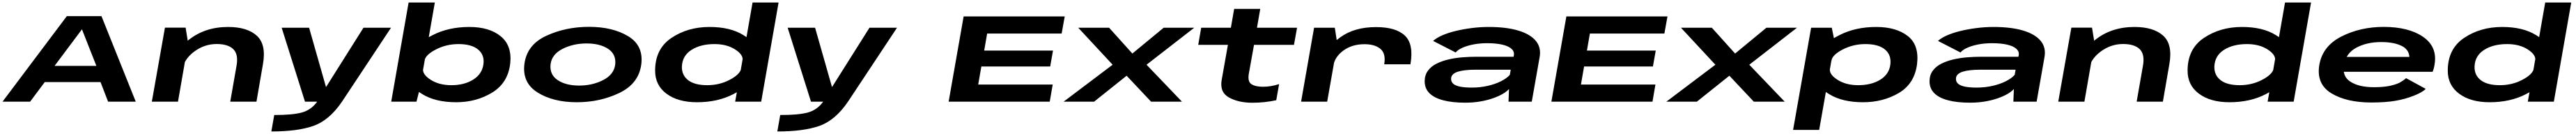

<svg xmlns="http://www.w3.org/2000/svg" viewBox="-23 -805 20434 1061"><path d="M-3 0H216L332 -155H774.5L834.5 0H1054L782 -677H507ZM410 -283.5 626.5 -572H627.5L741.5 -283.5Z M1181.5 0H1389L1469.5 -462.5L1449.5 -586H1285.5ZM1803.5 0H2011.5L2063 -297.5Q2090.5 -453 2014.2 -522.2Q1938 -591.5 1786 -591.5Q1603 -591.5 1474.2 -489.2Q1345.5 -387 1332 -314L1420 -246Q1436 -336 1517.2 -396.2Q1598.5 -456.5 1695.5 -456.5Q1786.5 -456.5 1828.2 -415.2Q1870 -374 1853 -282Z M2396.5 0H2690L3079 -585.5H2860.5L2564 -116.5H2563L2429 -585.5H2211.5ZM2129.5 236Q2336.5 236 2462.8 192Q2589 148 2690 0L2493.5 -0.5Q2446 65.5 2371.5 85.8Q2297 106 2152.5 105.5Z M3080.5 0H3281L3306.5 -101L3426.5 -785H3218.5ZM3596 4.5Q3755.5 4.5 3881 -71.8Q4006.5 -148 4024.5 -302Q4040 -443 3949.8 -517.2Q3859.5 -591.5 3700 -591.5Q3535.5 -591.5 3409.8 -527.2Q3284 -463 3277 -423.5L3345 -325.5Q3352.5 -371 3435.2 -413.5Q3518 -456 3614 -456Q3718 -456 3770 -412.8Q3822 -369.5 3812 -296.5Q3802 -219.5 3731.5 -175Q3661 -130.5 3557.5 -130.5Q3460.5 -130.5 3393.2 -173.5Q3326 -216.5 3333.5 -262L3231 -163Q3223.5 -123.5 3327.5 -59.5Q3431.5 4.5 3596 4.5Z M4552.5 4.5Q4737.5 4.5 4891.2 -69.5Q5045 -143.5 5064.5 -297Q5082.5 -445.5 4959 -519Q4835.5 -592.5 4650 -592.5Q4464 -592.5 4310 -521.2Q4156 -450 4137 -297Q4119 -148.5 4242.8 -72Q4366.5 4.5 4552.5 4.5ZM4571.5 -127.5Q4465.5 -127.5 4400.8 -171Q4336 -214.5 4344.5 -295Q4354 -374.5 4439.2 -417.8Q4524.5 -461 4630 -461Q4736.5 -461 4801.2 -418.2Q4866 -375.5 4857.5 -295Q4848 -215.5 4762.8 -171.5Q4677.5 -127.5 4571.5 -127.5Z M5809 0H6015.5L6153.5 -785H5947L5827 -101ZM5505.5 4.5Q5671 4.5 5794.2 -59.5Q5917.5 -123.5 5925 -163L5856.5 -262Q5848 -216.5 5766.5 -173.5Q5685 -130.5 5587.5 -130.5Q5486.5 -130.5 5435.2 -170.8Q5384 -211 5386.5 -279.5Q5390.5 -364.5 5462.8 -410.2Q5535 -456 5645 -456Q5742.5 -456 5808.8 -413.5Q5875 -371 5868 -325.5L5970 -423.5Q5977.5 -463 5874 -527.2Q5770.5 -591.5 5605.5 -591.5Q5433 -591.5 5303.5 -504.8Q5174 -418 5174 -245.5Q5174 -129.5 5265 -62.5Q5356 4.5 5505.5 4.5Z M6410.5 0H6704L7093 -585.5H6874.5L6578 -116.5H6577L6443 -585.5H6225.5ZM6143.5 236Q6350.5 236 6476.8 192Q6603 148 6704 0L6507.5 -0.5Q6460 65.5 6385.5 85.8Q6311 106 6166.5 105.5Z M7502.5 0H8304.5L8328 -135.5H7737L7762 -278.5H8308L8330.5 -404.5H7784.5L7808 -539.5H8399L8423.5 -675H7621.5Z M8414.5 0H8656.5L8914.5 -205.5L9108.5 0H9353.5L9072.5 -292.5L9451 -585.5H9208.5L8960 -381L8775.5 -585.5H8530.5L8803.5 -292.5Z M9911.5 8.5Q10010 8.5 10101.5 -11.5L10124 -139Q10057 -118 9997 -118Q9935.5 -118 9904.2 -138.8Q9873 -159.5 9884 -222L9925 -450H10242L10266.5 -585.5H9948.5L9974.5 -734.5H9767.5L9741.5 -585.5H9506L9482.5 -450H9718L9668.5 -172Q9651.5 -74.5 9726.8 -33Q9802 8.5 9911.5 8.5Z M10958 -296H11166Q11193.5 -455 11122.2 -522.8Q11051 -590.5 10892.5 -590.5Q10722 -590.5 10611 -510.8Q10500 -431 10487 -354L10554 -285.5Q10567.5 -357 10635.8 -406Q10704 -455 10801.5 -455Q10884.5 -455 10928.5 -417.5Q10972.5 -380 10958 -296ZM10298.5 0H10505.5L10586 -455.5L10566 -585.5H10401.5Z M11600.5 8Q11664 8 11719.5 -1.5Q11775 -11 11820.2 -26.8Q11865.5 -42.5 11898 -61.5Q11930.5 -80.5 11948 -100.5L11944 0H12128.5L12190.5 -351Q12205 -428 12160.5 -481.5Q12116 -535 12021 -563.2Q11926 -591.5 11787 -591.5Q11720 -591.5 11653 -583Q11586 -574.5 11525.5 -560Q11465 -545.5 11418.5 -525.2Q11372 -505 11346 -481L11524.5 -389.5Q11542.5 -411.5 11580.8 -428Q11619 -444.5 11669 -453.8Q11719 -463 11773.5 -463Q11843.5 -463 11892.5 -452Q11941.5 -441 11965.8 -420.2Q11990 -399.5 11987 -371L11984 -355.5H11681.5Q11632 -355.5 11576 -351Q11520 -346.5 11467.5 -334.2Q11415 -322 11372.2 -300.5Q11329.5 -279 11304.5 -245Q11279.5 -211 11279 -163Q11278.5 -105 11316.5 -67.2Q11354.5 -29.5 11426.5 -10.8Q11498.5 8 11600.5 8ZM11652.5 -111.5Q11600.5 -111.5 11563.8 -118.2Q11527 -125 11507.8 -140Q11488.5 -155 11488.5 -180Q11488 -201 11502.5 -215.2Q11517 -229.5 11542.8 -237.5Q11568.5 -245.5 11602.8 -249.2Q11637 -253 11676.5 -253H11961.5L11954.5 -212.5Q11930.5 -185 11884.8 -162Q11839 -139 11779 -125.2Q11719 -111.5 11652.5 -111.5Z M12284 0H13086L13109.5 -135.5H12518.5L12543.5 -278.5H13089.5L13112 -404.5H12566L12589.5 -539.5H13180.5L13205 -675H12403Z M13196 0H13438L13696 -205.5L13890 0H14135L13854 -292.5L14232.5 -585.5H13990L13741.5 -381L13557 -585.5H13312L13585 -292.5Z M14201.5 223.5H14408.5L14531.5 -472.5L14508.5 -585.5H14344.5ZM14756.5 4.5Q14915.5 4.5 15039.8 -68.5Q15164 -141.5 15184.5 -294.5Q15204 -447 15112 -519.2Q15020 -591.5 14860.5 -591.5Q14696 -591.5 14570 -527.2Q14444 -463 14437.5 -423.5L14506 -325.5Q14513 -371 14595.8 -413.5Q14678.5 -456 14775 -456Q14879 -456 14930.8 -412.8Q14982.5 -369.5 14973 -293Q14962.5 -216 14892 -173.2Q14821.5 -130.5 14717.5 -130.5Q14621 -130.5 14553.5 -173.5Q14486 -216.5 14494 -262L14392 -163Q14383.5 -123.5 14487.8 -59.5Q14592 4.5 14756.5 4.5Z M15605.5 8Q15669 8 15724.5 -1.5Q15780 -11 15825.2 -26.8Q15870.5 -42.5 15903 -61.5Q15935.5 -80.5 15953 -100.5L15949 0H16133.5L16195.5 -351Q16210 -428 16165.5 -481.5Q16121 -535 16026 -563.2Q15931 -591.5 15792 -591.5Q15725 -591.5 15658 -583Q15591 -574.5 15530.5 -560Q15470 -545.5 15423.5 -525.2Q15377 -505 15351 -481L15529.5 -389.5Q15547.5 -411.5 15585.8 -428Q15624 -444.5 15674 -453.8Q15724 -463 15778.5 -463Q15848.5 -463 15897.5 -452Q15946.5 -441 15970.8 -420.2Q15995 -399.5 15992 -371L15989 -355.5H15686.5Q15637 -355.5 15581 -351Q15525 -346.5 15472.5 -334.2Q15420 -322 15377.2 -300.5Q15334.5 -279 15309.5 -245Q15284.5 -211 15284 -163Q15283.5 -105 15321.5 -67.2Q15359.5 -29.5 15431.5 -10.8Q15503.5 8 15605.5 8ZM15657.5 -111.5Q15605.5 -111.5 15568.8 -118.2Q15532 -125 15512.8 -140Q15493.5 -155 15493.5 -180Q15493 -201 15507.5 -215.2Q15522 -229.5 15547.8 -237.5Q15573.5 -245.5 15607.8 -249.2Q15642 -253 15681.5 -253H15966.5L15959.5 -212.5Q15935.5 -185 15889.8 -162Q15844 -139 15784 -125.2Q15724 -111.5 15657.5 -111.5Z M16305 0H16512.5L16593 -462.5L16573 -586H16409ZM16927 0H17135L17186.5 -297.5Q17214 -453 17137.8 -522.2Q17061.5 -591.5 16909.5 -591.5Q16726.5 -591.5 16597.8 -489.2Q16469 -387 16455.5 -314L16543.5 -246Q16559.5 -336 16640.8 -396.2Q16722 -456.5 16819 -456.5Q16910 -456.5 16951.8 -415.2Q16993.5 -374 16976.5 -282Z M17966 0H18172.5L18310.5 -785H18104L17984 -101ZM17662.5 4.5Q17828 4.5 17951.2 -59.5Q18074.5 -123.5 18082 -163L18013.5 -262Q18005 -216.5 17923.5 -173.5Q17842 -130.5 17744.5 -130.5Q17643.5 -130.5 17592.2 -170.8Q17541 -211 17543.5 -279.5Q17547.5 -364.5 17619.8 -410.2Q17692 -456 17802 -456Q17899.5 -456 17965.8 -413.5Q18032 -371 18025 -325.5L18127 -423.5Q18134.5 -463 18031 -527.2Q17927.5 -591.5 17762.5 -591.5Q17590 -591.5 17460.5 -504.8Q17331 -418 17331 -245.5Q17331 -129.5 17422 -62.5Q17513 4.5 17662.5 4.5Z M18788.5 6.5 18810 -114.5Q18691 -114.5 18624 -157.5Q18556 -199.5 18571.5 -290Q18586.5 -383 18670.5 -428Q18755 -472 18866 -472Q18980 -472 19043 -434Q19088 -404.5 19090.5 -354.5H18563.5L18543 -236.5H19274.5Q19285 -260.5 19290 -292Q19315 -434 19199 -513.5Q19083.5 -592 18887 -592Q18700.5 -592 18550.5 -515.5Q18401.5 -439.5 18376 -291Q18351 -140 18471.5 -66.5Q18592 6.5 18788.5 6.5ZM18810 -114.5 18788.5 6.5Q18902.5 6.5 18980 -7Q19055.5 -19.5 19125 -47Q19193 -73 19220 -101.5L19064.5 -186Q19039.5 -164.5 19009 -148.5Q18976.5 -133.5 18929 -124Q18879.5 -114.5 18810 -114.5Z M20030 0H20236.5L20374.5 -785H20168L20048 -101ZM19726.5 4.5Q19892 4.5 20015.2 -59.5Q20138.5 -123.5 20146 -163L20077.5 -262Q20069 -216.5 19987.5 -173.5Q19906 -130.5 19808.5 -130.5Q19707.5 -130.5 19656.2 -170.8Q19605 -211 19607.5 -279.5Q19611.5 -364.5 19683.8 -410.2Q19756 -456 19866 -456Q19963.5 -456 20029.8 -413.5Q20096 -371 20089 -325.5L20191 -423.5Q20198.5 -463 20095 -527.2Q19991.5 -591.5 19826.5 -591.5Q19654 -591.5 19524.5 -504.8Q19395 -418 19395 -245.5Q19395 -129.5 19486 -62.5Q19577 4.5 19726.5 4.5Z"/></svg>

Font: Anybody ExtraExpanded
Style: Bold Italic
Weight: 700
Width: 8
Italic angle: -10°
Version: Version 1.113;gftools[0.9.25]